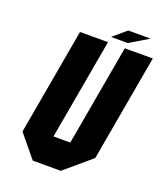

<svg xmlns="http://www.w3.org/2000/svg" viewBox="-147 -910 859 1007"><g transform="rotate(20 282.0 -406.0)"><path d="M564.5 -718.8 459.5 -125 312.5 0H156.2L53.2 -125L158.2 -718.8H314.5L214.8 -156.2H308.6L408.2 -718.8ZM413.6 -750H319.8L393.1 -812.5H518.1Z"/></g></svg>

Font: Signwood
Style: Italic
Weight: 400
Italic angle: -10°
Designer: GGBotNet
Foundry: GGBotNet
Version: 0.95